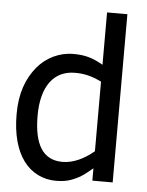

<svg xmlns="http://www.w3.org/2000/svg" viewBox="-54 -804 662 864"><g transform="rotate(5 276.5 -372.5)"><path d="M486.3 -759.8H394.5V-523.4C346.7 -550.8 313 -560.5 259.3 -560.5C197.3 -560.5 138.2 -531.7 98.6 -484.4C53.2 -429.7 28.8 -360.8 28.8 -268.6C28.8 -178.2 48.3 -106.9 85 -57.6C120.1 -10.7 172.4 15.1 231.4 15.1C266.6 15.1 293.5 8.8 320.8 -4.4C333.5 -10.3 344.7 -16.6 354.5 -23.9C363.8 -30.8 377.4 -41.5 394.5 -55.7V0H486.3ZM394.5 -132.8C350.1 -95.2 300.3 -72.3 252.9 -72.3C164.6 -72.3 123.5 -139.6 123.5 -270.5C123.5 -402.8 179.2 -476.6 274.4 -476.6C317.4 -476.6 349.6 -468.8 394.5 -447.3Z"/></g></svg>

Font: SG Kara Light
Style: Regular
Weight: 400
Designer: Damoon Khanjanzadeh
Version: Version 1.000